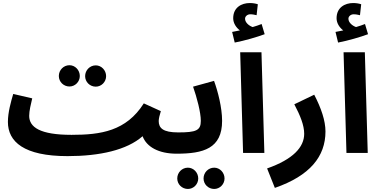

<svg xmlns="http://www.w3.org/2000/svg" viewBox="-20 -1006 2492 1263"><path d="M437 -437C474 -437 505 -468 505 -506C505 -545 474 -577 437 -577C398 -577 367 -545 367 -506C367 -468 398 -437 437 -437ZM610 -436C647 -436 678 -467 678 -505C678 -544 647 -576 610 -576C571 -576 540 -544 540 -505C540 -467 571 -436 610 -436ZM424 21 425 20V21C636 21 815 -19 918 -110C944 -40 1023 5 1142 5C1194 5 1222 -25 1222 -67C1222 -106 1202 -135 1152 -135C1053 -135 1024 -163 1024 -210C1024 -224 1030 -250 1038 -275L926 -326C810 -143 642 -119 451 -119L450 -116V-119C244 -119 172 -169 172 -244C172 -276 183 -322 192 -359L67 -388C52 -337 32 -267 32 -204C32 -74 137 21 424 21Z M1142 5C1318 5 1441 -29 1441 -211C1441 -298 1413 -406 1388 -474L1250 -436C1275 -365 1301 -267 1301 -211C1301 -148 1271 -135 1152 -135ZM1389 237C1426 237 1457 206 1457 168C1457 129 1426 97 1389 97C1350 97 1319 129 1319 168C1319 206 1350 237 1389 237ZM1216 237C1253 237 1284 206 1284 168C1284 129 1253 97 1216 97C1177 97 1146 129 1146 168C1146 206 1177 237 1216 237Z M1524 -726C1591 -739 1670 -762 1721 -781L1701 -848C1683 -841 1663 -834 1642 -828C1619 -836 1592 -857 1592 -883C1592 -899 1608 -912 1626 -912C1642 -912 1655 -909 1668 -906L1676 -978C1661 -983 1643 -986 1623 -986C1569 -986 1514 -957 1514 -886C1514 -853 1534 -824 1558 -806C1545 -803 1529 -800 1507 -796ZM1579 0H1719L1700 -662H1560Z M1788 230C2019 150 2121 23 2121 -141C2121 -212 2093 -294 2047 -383L1916 -320C1955 -246 1981 -182 1981 -126C1981 -38 1908 42 1737 102Z M2204 -726C2271 -739 2350 -762 2401 -781L2381 -848C2363 -841 2343 -834 2322 -828C2299 -836 2272 -857 2272 -883C2272 -899 2288 -912 2306 -912C2322 -912 2335 -909 2348 -906L2356 -978C2341 -983 2323 -986 2303 -986C2249 -986 2194 -957 2194 -886C2194 -853 2214 -824 2238 -806C2225 -803 2209 -800 2187 -796ZM2259 0H2399L2380 -662H2240Z"/></svg>

Font: Noto Sans Arabic UI
Style: Bold
Weight: 700
Designer: Monotype Design Team, Nadine Chahine and Nizar Qandah
Foundry: Monotype Imaging Inc.
Version: Version 2.010